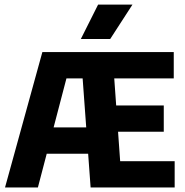

<svg xmlns="http://www.w3.org/2000/svg" viewBox="-20 -824 814 844"><path d="M2.1 0 166.2 -595H405.7V-479.5H272.1L146.6 0ZM108.3 -148.3 135.6 -263.9H404V-148.3ZM378.3 0 334.8 -595H743.8V-479.5H482.2L508.2 -115.5H747.8V0ZM448.2 -244.8V-360.3H699.9V-244.8ZM335.3 -652.5 411.3 -803.9H562.4L464.4 -652.5Z"/></svg>

Font: Encode Sans SC Condensed Thin
Style: Regular
Weight: 100
Width: 3
Designer: Multiple Designers
Foundry: Impallari Type
Version: Version 3.002